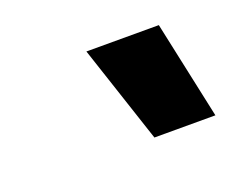

<svg xmlns="http://www.w3.org/2000/svg" viewBox="-44 -798 345 284"><g transform="rotate(-20 128.0 -656.0)"><path d="M160 -579H256L223 -733H109Z"/></g></svg>

Font: Fixel Text 20240404 SemiBold
Style: Italic
Weight: 600
Width: 4
Italic angle: -10°
Designer: AlfaBravo + MacPaw
Foundry: Kyrylo Tkachov, Marchela Mozhyna, Serhii Makarenko, Maria Weinstein, Zakhar Kryvoshyya
Version: Version 1.211;Glyphs 3.2 (3225)